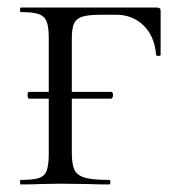

<svg xmlns="http://www.w3.org/2000/svg" viewBox="-20 -488 470 508"><path d="M53 -236Q53 -245 57 -245H274Q279 -245 279 -236Q279 -233 277.5 -230Q276 -227 274 -227H57Q53 -227 53 -236ZM35 -12Q68 -12 83 -17Q98 -22 103.5 -36.5Q109 -51 109 -81V-387Q109 -417 103.5 -431Q98 -445 83 -450.5Q68 -456 35 -456Q33 -456 33 -462Q33 -468 35 -468H395Q405 -468 405 -460V-382V-343Q405 -340 399 -340Q393 -340 393 -343Q389 -392 360 -420.5Q331 -449 287 -449H249Q214 -449 198 -444Q182 -439 176 -426Q170 -413 170 -386V-85Q170 -53 177 -38.5Q184 -24 204.5 -18Q225 -12 269 -12Q272 -12 272 -6Q272 0 269 0Q233 0 214 -1L139 -2L85 -1Q68 0 35 0Q33 0 33 -6Q33 -12 35 -12Z"/></svg>

Font: Cormorant Unicase
Style: Regular
Weight: 400
Designer: Christian Thalmann (Catharsis Fonts)
Foundry: Catharsis Fonts
Version: Version 4.000